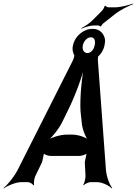

<svg xmlns="http://www.w3.org/2000/svg" viewBox="-62 -1016 763 1071"><path d="M411 -112 415 -34C415 -21 409 7 402 16L404 18C411 10 432 0 443 0H479C508 0 546 19 562 35L564 32C549 15 532 -31 529 -68L484 -679C483 -691 487 -718 495 -726L492 -728C485 -720 461 -711 450 -711H393C382 -711 359 -720 356 -728L353 -726C357 -718 351 -691 344 -678L36 -67C17 -31 -19 15 -42 32L-41 35C-20 19 28 0 57 0H93C104 0 121 10 124 18L128 16C125 7 129 -21 135 -34L173 -112C176 -125 182 -156 184 -164L181 -162C184 -153 209 -146 221 -146H379C391 -146 418 -153 425 -162L422 -164C420 -156 414 -125 411 -112ZM283 -331 316 -398C358 -482 400 -597 414 -664H410C396 -597 383 -482 387 -398L394 -331C397 -295 416 -247 433 -230L435 -234C418 -250 374 -265 342 -265H308C276 -265 226 -250 203 -234L204 -231C226 -247 265 -295 283 -331ZM509 -958 458 -907C440 -887 410 -868 392 -859L393 -856C410 -864 441 -874 463 -874H485C488 -874 498 -871 498 -868L502 -869C502 -872 510 -882 512 -884L578 -936C609 -961 655 -983 681 -993L680 -996C654 -987 610 -975 578 -975H544C539 -975 527 -980 526 -984L521 -982C522 -978 513 -963 509 -958ZM345 -763C342 -750 342 -738 345 -727C352 -696 375 -674 416 -674C465 -674 509 -708 521 -763C524 -776 525 -789 523 -800C516 -830 494 -855 455 -855C442 -855 429 -853 417 -848C385 -834 355 -807 345 -763ZM445 -808C465 -808 472 -789 466 -763C461 -739 445 -720 426 -720C407 -720 395 -738 400 -763C406 -789 425 -808 445 -808Z"/></svg>

Font: Asimov
Style: EdgeExtremeIt
Weight: 500
Designer: Google
Version: Version 2.000980: 2014